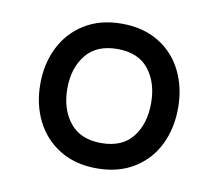

<svg xmlns="http://www.w3.org/2000/svg" viewBox="-56 -763 629 553"><g transform="rotate(10 258.5 -486.5)"><path d="M57 -487Q57 -546 81 -594Q105 -642 150.5 -670Q196 -698 259 -698Q322 -698 367.5 -670Q413 -642 436.5 -594Q460 -546 460 -487Q460 -427 436.5 -379Q413 -331 367.5 -303Q322 -275 259 -275Q196 -275 150.5 -303Q105 -331 81 -379Q57 -427 57 -487ZM381 -487Q381 -547 350.5 -585.5Q320 -624 259 -624Q198 -624 167 -585.5Q136 -547 136 -487Q136 -427 167 -388Q198 -349 259 -349Q320 -349 350.5 -387.5Q381 -426 381 -487Z"/></g></svg>

Font: Biryani
Style: Regular
Weight: 400
Designer: Dan Reynolds and Mathieu Reguer
Foundry: Dan Reynolds and Mathieu Reguer
Version: Version 1.004; ttfautohint (v1.1) -l 5 -r 5 -G 72 -x 0 -D la